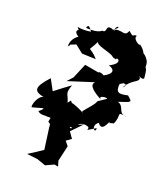

<svg xmlns="http://www.w3.org/2000/svg" viewBox="-149 -662 855 1010"><g transform="rotate(20 279.0 -157.5)"><path d="M368 -160C361 -137 337 -117 311 -83C322 -62 336 -75 254 -104C230 -103 247 -133 223 -99C211 -146 193 -136 214 -193C185 -172 157 -151 129 -129L96 -190C28 -116 37 -96 94 -84C66 -80 47 -24 53 -12C93 -20 144 -46 94 -5C111 12 138 3 140 6C207 4 193 21 193 21C220 -13 266 -27 270 24C294 -3 294 38 274 14C313 5 317 -36 368 -17C383 -4 341 17 413 -26C416 11 375 -29 414 -56C441 -16 459 -70 465 -80C475 -66 442 -69 489 -80C516 -138 474 -144 541 -136C488 -134 512 -183 470 -194C546 -219 540 -216 509 -244C461 -233 440 -234 447 -289C429 -286 433 -274 464 -296C496 -296 469 -276 467 -273C500 -332 542 -325 536 -353C506 -374 557 -338 558 -360C552 -427 546 -400 544 -421C548 -466 488 -494 518 -470C501 -487 509 -493 477 -517C476 -506 428 -537 446 -554C417 -558 437 -532 400 -566C383 -520 361 -568 309 -538C370 -572 318 -576 325 -539C266 -564 295 -520 271 -517C260 -524 267 -497 180 -502C189 -546 220 -465 217 -493C142 -480 129 -502 142 -484C161 -481 114 -472 158 -445C110 -412 122 -356 132 -391L162 -403L206 -368L284 -365C227 -431 225 -374 265 -456C260 -436 331 -427 359 -411C370 -433 337 -407 385 -400C380 -418 435 -395 360 -358C412 -342 384 -311 335 -291C389 -284 327 -318 321 -304L242 -318L207 -235L179 -204L323 -250C295 -226 342 -195 387 -172C350 -191 415 -198 411 -189ZM291 234 282 204 302 116 282 92 310 72 286 38 344 -22 317 -9 287 -69 171 -17 162 29 175 38 177 59 193 176C167 193 142 211 115 227L176 234L224 251L270 230Z"/></g></svg>

Font: Asimov Aggro
Style: It
Weight: 500
Designer: Google
Version: Version 2.000980; 2014